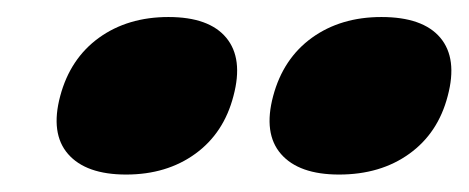

<svg xmlns="http://www.w3.org/2000/svg" viewBox="-20 -722 537 220"><path d="M124.5 -522Q78.5 -522 58 -545.5Q37.5 -569 49 -612Q60.5 -655 93.5 -678.8Q126.5 -702.5 173 -702.5Q219.5 -702.5 239.2 -678.8Q259 -655 247.5 -612Q236.5 -569.5 203.8 -545.8Q171 -522 124.5 -522ZM368.5 -522Q322.5 -522 302 -545.5Q281.5 -569 293 -612Q304.5 -655 337.5 -678.8Q370.5 -702.5 417 -702.5Q464.5 -702.5 484.5 -678.8Q504.5 -655 493 -612Q482 -569.5 449 -545.8Q416 -522 368.5 -522Z"/></svg>

Font: Fraunces 9pt S100 Black
Style: Italic
Weight: 900
Italic angle: -16°
Version: Version 1.000; ttfautohint (v1.8.3)